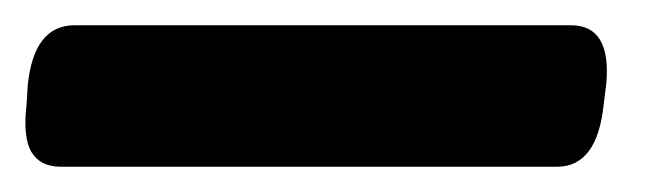

<svg xmlns="http://www.w3.org/2000/svg" viewBox="-72 6 520 152"><path d="M-24 138Q-40 138 -47 126.5Q-54 115 -51 89L-50 73Q-45 26 -13 26H380Q412 26 408 72L406 88Q401 138 369 138Z"/></svg>

Font: Asap Condensed Condensed ExtraBold
Style: Italic
Weight: 800
Width: 3
Italic angle: -6°
Designer: Pablo Cosgaya
Foundry: Omnibus-Type
Version: Version 3.001; ttfautohint (v1.8.4.7-5d5b)